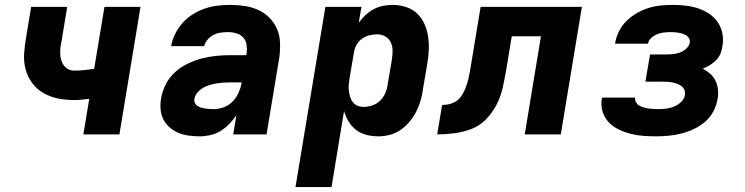

<svg xmlns="http://www.w3.org/2000/svg" viewBox="-20 -548 3040 783"><path d="M320 0 344 -145Q328 -143 312.5 -141.5Q297 -140 282 -140Q248 -140 216 -146.5Q184 -153 156.5 -169Q129 -185 110.5 -210.5Q92 -236 84 -267Q76 -298 78.5 -331.5Q81 -365 87 -399L107 -520H254L231 -380Q228 -367 226.5 -353.5Q225 -340 225.5 -327.5Q226 -315 229.5 -303Q233 -291 240 -281.5Q247 -272 258 -266Q269 -260 282 -260Q303 -260 323 -262Q343 -264 364 -267L406 -520H553L467 0Z M795 8Q772 8 750 5Q728 2 708.5 -6Q689 -14 672.5 -28Q656 -42 646.5 -60.5Q637 -79 635 -101.5Q633 -124 637 -147Q642 -176 656 -204Q670 -232 693 -253Q716 -274 745 -288Q774 -302 802.5 -309.5Q831 -317 860.5 -320Q890 -323 919 -323H984L986 -331Q988 -348 985.5 -365.5Q983 -383 972 -395Q961 -407 944.5 -412Q928 -417 910 -417Q895 -417 880 -415Q865 -413 851.5 -406Q838 -399 827 -387Q816 -375 813 -360H678Q682 -385 694.5 -410Q707 -435 725 -455Q743 -475 767 -490Q791 -505 816.5 -513.5Q842 -522 867.5 -525Q893 -528 919 -528Q949 -528 978.5 -523.5Q1008 -519 1034 -507Q1060 -495 1079.5 -475Q1099 -455 1110 -429Q1121 -403 1122 -373Q1123 -343 1119 -313L1067 0H931L944 -78Q931 -59 915 -42.5Q899 -26 879.5 -14Q860 -2 838 3Q816 8 795 8ZM851 -103Q872 -103 892.5 -110.5Q913 -118 929 -134.5Q945 -151 953.5 -171Q962 -191 966 -212H920Q906 -212 891.5 -211Q877 -210 863.5 -208Q850 -206 835.5 -201.5Q821 -197 808.5 -190Q796 -183 785.5 -171Q775 -159 773 -145Q771 -137 774.5 -129Q778 -121 784.5 -116.5Q791 -112 799 -109.5Q807 -107 816 -105.5Q825 -104 834 -103.5Q843 -103 851 -103Z M1185 215 1307 -520H1454L1443 -455Q1455 -472 1470.5 -486.5Q1486 -501 1504 -510.5Q1522 -520 1541.5 -524Q1561 -528 1580 -528Q1609 -528 1635.5 -519.5Q1662 -511 1681 -493Q1700 -475 1711 -450Q1722 -425 1726 -397.5Q1730 -370 1728.5 -341.5Q1727 -313 1722 -285L1705 -185Q1702 -162 1695.5 -139Q1689 -116 1678 -94Q1667 -72 1651 -52.5Q1635 -33 1614 -18.5Q1593 -4 1569.5 2Q1546 8 1523 8Q1498 8 1474.5 2Q1451 -4 1432.5 -18Q1414 -32 1402 -52Q1390 -72 1383 -95L1332 215ZM1462 -112Q1480 -112 1498 -118Q1516 -124 1530 -137.5Q1544 -151 1551.5 -169Q1559 -187 1561 -204L1578 -304Q1581 -323 1581 -341Q1581 -359 1574 -374.5Q1567 -390 1552 -399Q1537 -408 1519 -408Q1503 -408 1486.5 -404Q1470 -400 1455.5 -389.5Q1441 -379 1433 -363.5Q1425 -348 1423 -332L1406 -232Q1404 -219 1402.5 -205.5Q1401 -192 1402.5 -179Q1404 -166 1407.5 -154Q1411 -142 1418.5 -132Q1426 -122 1437.5 -117Q1449 -112 1462 -112Z M1763 0 1783 -120Q1796 -120 1809 -122.5Q1822 -125 1835 -132Q1848 -139 1857 -150.5Q1866 -162 1872 -174.5Q1878 -187 1882.5 -200Q1887 -213 1890 -226Q1893 -239 1895.5 -252Q1898 -265 1900 -278L1940 -520H2353L2267 0H2120L2186 -400H2067L2044 -261Q2038 -227 2030.5 -192Q2023 -157 2006.5 -124Q1990 -91 1963.5 -63Q1937 -35 1902.5 -22Q1868 -9 1833 -4.5Q1798 0 1763 0Z M2656 8Q2629 8 2602.5 6Q2576 4 2551 -2.5Q2526 -9 2503 -20Q2480 -31 2463 -49Q2446 -67 2438 -91.5Q2430 -116 2434 -143L2436 -150H2571L2570 -149Q2569 -139 2574 -130.5Q2579 -122 2587 -117.5Q2595 -113 2604.5 -110Q2614 -107 2624.5 -105.5Q2635 -104 2645 -103.5Q2655 -103 2665 -103Q2681 -103 2697 -105Q2713 -107 2729 -113.5Q2745 -120 2758 -132.5Q2771 -145 2773 -161Q2775 -172 2771 -181.5Q2767 -191 2759 -197Q2751 -203 2741 -206.5Q2731 -210 2721 -212Q2711 -214 2700.5 -214.5Q2690 -215 2679 -215H2612L2631 -326H2698Q2712 -326 2725.5 -327.5Q2739 -329 2753 -334Q2767 -339 2778.5 -349.5Q2790 -360 2793 -374Q2795 -387 2786.5 -396.5Q2778 -406 2765.5 -410Q2753 -414 2740.5 -415.5Q2728 -417 2715 -417Q2701 -417 2687.5 -415.5Q2674 -414 2661 -409Q2648 -404 2636.5 -394Q2625 -384 2623 -371V-370H2488L2489 -374Q2493 -398 2505 -421.5Q2517 -445 2536 -463.5Q2555 -482 2578 -495Q2601 -508 2625 -515.5Q2649 -523 2674 -525.5Q2699 -528 2723 -528Q2750 -528 2776.5 -525Q2803 -522 2827 -514Q2851 -506 2872 -492Q2893 -478 2907 -457.5Q2921 -437 2926 -411.5Q2931 -386 2926 -359Q2924 -344 2918 -329Q2912 -314 2900.5 -302.5Q2889 -291 2875 -282.5Q2861 -274 2846 -268Q2863 -259 2876.5 -247Q2890 -235 2898 -218.5Q2906 -202 2908 -182.5Q2910 -163 2906 -143Q2902 -118 2889 -93.5Q2876 -69 2855 -51Q2834 -33 2809 -21.5Q2784 -10 2758.5 -3.5Q2733 3 2707 5.5Q2681 8 2656 8Z"/></svg>

Font: Iosevka Aile Heavy Oblique
Style: Regular
Weight: 900
Italic angle: -9°
Designer: Belleve Invis
Foundry: Belleve Invis
Version: Version 31.1.0; ttfautohint (v1.8.4)